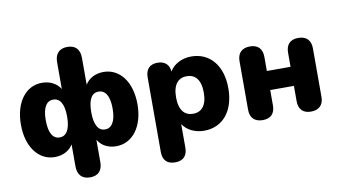

<svg xmlns="http://www.w3.org/2000/svg" viewBox="-85 -917 2321 1309"><g transform="rotate(-10 1075.5 -262.5)"><path d="M442 189C499 189 528 157 528 98V-56C554 -12 600 11 655 11C766 11 846 -90 846 -246C846 -404 766 -503 655 -503C600 -503 553 -479 528 -437V-623C528 -682 498 -714 442 -714C387 -714 356 -682 356 -623V-438C330 -479 285 -503 229 -503C119 -503 39 -404 39 -246C39 -90 119 11 229 11C284 11 330 -12 356 -54V98C356 157 387 189 442 189ZM285 -115C241 -115 211 -154 211 -247C211 -340 242 -377 285 -377C328 -377 359 -340 359 -247C359 -154 329 -115 285 -115ZM599 -115C556 -115 526 -154 526 -247C526 -340 555 -377 599 -377C642 -377 674 -340 674 -247C674 -154 643 -115 599 -115Z M1031 189C1086 189 1116 159 1116 102V-61C1144 -17 1200 11 1263 11C1391 11 1475 -87 1475 -246C1475 -405 1390 -503 1263 -503C1198 -503 1140 -473 1113 -425C1109 -474 1080 -501 1029 -501C975 -501 946 -470 946 -414V102C946 159 975 189 1031 189ZM1209 -116C1152 -116 1113 -155 1113 -246C1113 -337 1152 -376 1209 -376C1266 -376 1305 -337 1305 -246C1305 -155 1266 -116 1209 -116Z M1669 9C1725 9 1754 -22 1754 -78V-184H1918V-78C1918 -22 1948 9 2003 9C2059 9 2090 -22 2090 -78V-414C2090 -470 2059 -501 2003 -501C1948 -501 1918 -470 1918 -414V-316H1754V-414C1754 -470 1724 -501 1669 -501C1613 -501 1582 -470 1582 -414V-78C1582 -22 1613 9 1669 9Z"/></g></svg>

Font: SN Pro Heavy
Style: Regular
Weight: 800
Designer: Tobias Whetton
Foundry: Supernotes
Version: Version 1.001;Glyphs 3.2 (3249)